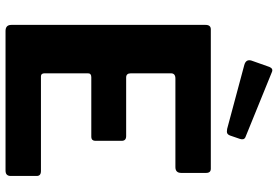

<svg xmlns="http://www.w3.org/2000/svg" viewBox="-175 -829 1004 694"><g transform="rotate(90 327.0 -482.0)"><path d="M70 -723Q70 -742 86 -742H590Q605 -742 605 -725V-635Q605 -614 584 -614H264Q245 -614 245 -598V-453Q245 -436 260 -436H472Q489 -436 489 -420V-324Q489 -318 485.5 -314Q482 -310 473 -310H259Q245 -310 245 -298V-141Q245 -128 256 -128H598Q616 -128 616 -113V-18Q616 -10 611.5 -5Q607 0 596 0H92Q70 0 70 -21V-723ZM222 -954Q228 -968 240 -963L476 -867Q487 -862 482 -847L470 -812Q467 -804 462 -801.5Q457 -799 446 -801L215 -863Q193 -869 199 -889Z"/></g></svg>

Font: Libre Franklin
Style: Bold
Weight: 700
Designer: Pablo Impallari, Rodrigo Fuenzalida, Nhung Nguyen
Foundry: Impallari Type
Version: Version 3.000